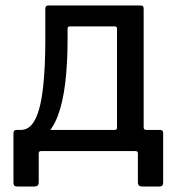

<svg xmlns="http://www.w3.org/2000/svg" viewBox="-20 -550 634 699"><path d="M43 129Q35 129 32 125.5Q29 122 29 115V-65Q29 -77 40 -77H398Q406 -77 406 -85V-446Q406 -454 397 -454H235Q226 -454 226 -446L145 -518Q145 -530 155 -530H489Q498 -530 500.5 -527.5Q503 -525 503 -517V-87Q503 -77 512 -77H563Q574 -77 574 -65V115Q574 122 571 125.5Q568 129 560 129H498Q482 129 482 114V8Q482 0 473 0H130Q121 0 121 8V114Q121 129 105 129ZM59 -31 56 -77Q89 -77 108.5 -116Q128 -155 136.5 -229Q145 -303 145 -407V-518H226V-405Q226 -319 217.5 -248Q209 -177 190 -127Q171 -77 138.5 -51.5Q106 -26 59 -31Z"/></svg>

Font: Libre Franklin Medium
Style: Regular
Weight: 500
Designer: Pablo Impallari, Rodrigo Fuenzalida, Nhung Nguyen
Foundry: Impallari Type
Version: Version 3.000